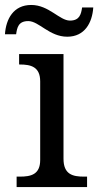

<svg xmlns="http://www.w3.org/2000/svg" viewBox="-44 -754 396 774"><path d="M227 -606C298 -606 328 -663 332 -724H287C283 -697 277 -671 238 -671C196 -671 153 -734 82 -734C10 -734 -20 -677 -24 -616H21C25 -643 30 -669 70 -669C113 -669 155 -606 227 -606ZM23 0H307V-42H294C249 -42 212 -51 212 -114V-536H33V-494H36C80 -494 118 -485 118 -426V-109C118 -50 80 -42 36 -42H23Z"/></svg>

Font: Noto Serif Thai
Style: Regular
Weight: 400
Designer: Monotype Design Team
Foundry: Monotype Imaging Inc.
Version: Version 1.901